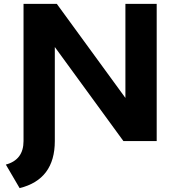

<svg xmlns="http://www.w3.org/2000/svg" viewBox="-20 -720 900 980"><path d="M9.8 120.1Q100.1 95.7 100.1 0V-700.2H270L620.1 -220.2V-700.2H779.8V0H609.9L259.8 -480V0Q259.8 195.8 80.1 240.2Z"/></svg>

Font: Gully
Style: Bold
Weight: 700
Designer: jaikishan Patel
Foundry: MagicType
Version: Version 1.000;Glyphs 3.2 (3242)